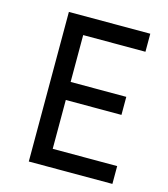

<svg xmlns="http://www.w3.org/2000/svg" viewBox="-103 -762 738 843"><g transform="rotate(15 265.5 -340.0)"><path d="M486 -81V0H106V-680H476V-598H193V-385H446V-303H193V-81Z"/></g></svg>

Font: Inria Sans
Style: Regular
Weight: 400
Designer: Black Foundry Team
Foundry: Black Foundry
Version: Version 1.2; ttfautohint (v1.8.3)